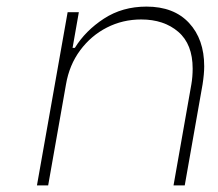

<svg xmlns="http://www.w3.org/2000/svg" viewBox="-20 -562 662 582"><path d="M185 -525H219L200 -417H207Q239 -469 295 -505.5Q351 -542 424 -542Q507 -542 553 -492.5Q599 -443 599 -361Q599 -338 594 -306L540 0H506L560 -306Q564 -329 564 -354Q564 -428 520.5 -465.5Q477 -503 408 -503Q352 -503 304 -478.5Q256 -454 223 -409.5Q190 -365 180 -306L126 0H92Z"/></svg>

Font: Be Vietnam Thin
Style: Italic
Weight: 250
Italic angle: -9°
Designer: Gabriel Lam
Foundry: TypeRant
Version: Version 3.000